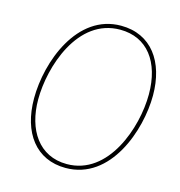

<svg xmlns="http://www.w3.org/2000/svg" viewBox="-106 -799 843 898"><g transform="rotate(15 316.0 -350.0)"><path d="M291 5C509 5 599 -260 599 -428C599 -591 518 -705 371 -705C159 -705 65 -450 65 -272C65 -105 148 5 291 5ZM292 -14C157 -14 85 -125 85 -272C85 -430 166 -686 372 -686C503 -686 579 -585 579 -428C579 -267 493 -14 292 -14Z"/></g></svg>

Font: Fixel Display Thin
Style: Italic
Weight: 100
Italic angle: -10°
Designer: AlfaBravo + MacPaw
Foundry: Kyrylo Tkachov, Marchela Mozhyna, Serhii Makarenko, Maria Weinstein, Zakhar Kryvoshyya
Version: Version 1.210;Glyphs 3.2 (3217)